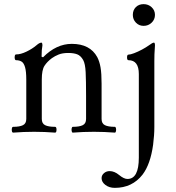

<svg xmlns="http://www.w3.org/2000/svg" viewBox="-20 -637 850 928"><path d="M44 4Q39 4 37.5 -3Q36 -10 37.5 -17Q39 -24 44 -24Q75 -24 91 -32Q107 -40 107 -62V-252Q107 -292 101 -312.5Q95 -333 84 -339.5Q73 -346 58 -346Q53 -346 51.5 -353Q50 -360 51.5 -367Q53 -374 58 -374Q80 -374 108 -387.5Q136 -401 156 -418Q165 -426 171 -428.5Q177 -431 180 -431Q185 -431 185 -417Q183 -405 182 -394Q181 -383 181 -363L188 -360Q252 -425 327 -425Q415 -425 450 -361Q461 -340 466 -311Q471 -282 471 -233V-62Q471 -40 487 -32Q503 -24 535 -24Q539 -24 540.5 -17Q542 -10 540.5 -3Q539 4 535 4Q510 2 484 1Q458 0 434 0Q408 0 382.5 1Q357 2 332 4Q328 4 326.5 -3Q325 -10 326.5 -17Q328 -24 332 -24Q364 -24 380 -32Q396 -40 396 -62V-173Q396 -247 394 -288Q392 -329 382 -347Q370 -368 353 -374.5Q336 -381 310 -381Q282 -381 263.5 -373.5Q245 -366 231 -356Q208 -339 195 -319Q182 -299 182 -253V-62Q182 -40 198 -32Q214 -24 246 -24Q251 -24 252.5 -17Q254 -10 252.5 -3Q251 4 246 4Q221 2 195.5 1Q170 0 145 0Q120 0 94.5 1Q69 2 44 4ZM674 -512Q652 -512 637 -527.5Q622 -543 622 -565Q622 -588 636.5 -602.5Q651 -617 674 -617Q697 -617 713 -602Q729 -587 729 -565Q729 -543 713 -527.5Q697 -512 674 -512ZM535 271Q508 271 489.5 257Q471 243 471 224Q471 210 482.5 200Q494 190 510 190Q533 190 556 209Q579 228 596 228Q651 228 651 125V-279Q651 -346 601 -346Q594 -346 594 -359.5Q594 -373 601 -373Q610 -373 628.5 -380Q647 -387 666.5 -397.5Q686 -408 700 -418Q717 -431 724 -431Q729 -431 729 -417Q727 -391 726.5 -375Q726 -359 726 -342V-23Q726 -3 724.5 18Q723 39 720 63Q707 157 669 207Q619 271 535 271Z"/></svg>

Font: Junicode SmExp
Style: Regular
Weight: 400
Width: 6
Designer: Peter S. Baker
Version: Version 2.205; ttfautohint (v1.8.4)